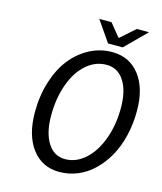

<svg xmlns="http://www.w3.org/2000/svg" viewBox="-122 -912 856 1014"><g transform="rotate(15 306.0 -405.5)"><path d="M372.1 -710 293.9 -823.2H360.8L417 -753.9H420.9L499 -823.2H565.9L452.1 -710ZM297.9 12.2Q203.6 12.2 148.2 -61Q92.8 -134.3 92.8 -259.8Q92.8 -350.6 117.4 -428.2Q142.1 -505.9 184.3 -558.8Q226.6 -611.8 283.9 -641.8Q341.3 -671.9 405.8 -671.9Q501 -671.9 556.4 -600.1Q611.8 -528.3 611.8 -404.8Q611.8 -332.5 595.9 -267.3Q580.1 -202.1 551.3 -151.6Q522.5 -101.1 483.6 -64Q444.8 -26.9 397.2 -7.3Q349.6 12.2 297.9 12.2ZM310.1 -61Q369.6 -61 419.2 -105.2Q468.8 -149.4 497.3 -227.1Q525.9 -304.7 525.9 -398.9Q525.9 -491.7 491 -545.4Q456.1 -599.1 395 -599.1Q334.5 -599.1 285.4 -556.6Q236.3 -514.2 208.3 -437.5Q180.2 -360.8 180.2 -265.1Q180.2 -171.4 214.6 -116.2Q249 -61 310.1 -61Z"/></g></svg>

Font: Office Code Pro Italic
Style: Regular
Weight: 400
Italic angle: -9°
Designer: Nathan Rutzky & Paul D. Hunt
Foundry: Adobe Systems Incorporated
Version: Version 1.004;PS 001.004;hotconv 1.0.70;makeotf.lib2.5.58329